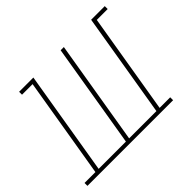

<svg xmlns="http://www.w3.org/2000/svg" viewBox="-156 -708 886 886"><g transform="rotate(-45 287.5 -265.0)"><path d="M-34 0V-19H37L119 -511H50V-530H143L58 -19H236L321 -530H342L257 -19H435L520 -530H609V-511H538L456 -19H525V0Z"/></g></svg>

Font: Iosevka Slab ThExObl
Style: Regular
Weight: 100
Width: 7
Italic angle: -9°
Monospace: yes
Designer: Belleve Invis
Foundry: Belleve Invis
Version: Version 11.1.1; ttfautohint (v1.8.3)